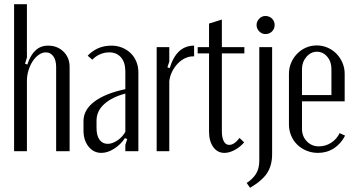

<svg xmlns="http://www.w3.org/2000/svg" viewBox="-20 -719 1693 913"><path d="M110 -412Q139 -502 208 -502Q253 -502 282 -473.5Q311 -445 311 -401V0H247V-400Q247 -433 233.5 -451.5Q220 -470 198 -470Q181 -470 164.5 -458.5Q148 -447 135.5 -428Q123 -409 115.5 -384.5Q108 -360 108 -335V0H47V-699H108V-445L99 -416Z M377 -143Q377 -197 429 -236Q481 -275 576 -295V-379Q576 -422 555.5 -446Q535 -470 499 -470Q477 -470 456 -461Q435 -452 419 -435L397 -454Q417 -476 445.5 -489Q474 -502 510 -502Q537 -502 560.5 -492.5Q584 -483 601.5 -466Q619 -449 628.5 -425.5Q638 -402 638 -375V0H576V-30L585 -58L574 -62Q554 -32 523 -12Q492 8 462 8Q425 8 401 -22Q377 -52 377 -99ZM492 -35Q514 -35 538 -51Q562 -67 576 -92V-274Q512 -257 475.5 -224Q439 -191 439 -145V-110Q439 -75 453 -55Q467 -35 492 -35Z M785 -495V-426L776 -399L787 -395Q819 -502 903 -502V-451Q882 -452 862 -443Q842 -434 826 -417.5Q810 -401 799 -379.5Q788 -358 785 -333V0H725V-495Z M1047 8Q1014 8 994 -20Q974 -48 974 -93V-465H920V-495H974V-607L1035 -626V-495H1142V-465H1035V-96Q1035 -65 1044 -47.5Q1053 -30 1070 -30Q1094 -30 1119 -63L1141 -42Q1121 -19 1095.5 -5.5Q1070 8 1047 8Z M1200 -600Q1200 -617 1212.5 -630Q1225 -643 1242 -643Q1261 -643 1273.5 -630.5Q1286 -618 1286 -600Q1286 -582 1273.5 -569.5Q1261 -557 1242 -557Q1225 -557 1212.5 -570Q1200 -583 1200 -600ZM1274 14Q1274 67 1250.5 103.5Q1227 140 1169 174L1153 151Q1180 134 1196.5 109Q1213 84 1213 44V-495H1274Z M1354 -368Q1354 -396 1364.5 -420.5Q1375 -445 1393 -463.5Q1411 -482 1435 -492.5Q1459 -503 1486 -503Q1513 -503 1537.5 -492.5Q1562 -482 1580 -463.5Q1598 -445 1608.5 -420.5Q1619 -396 1619 -368V-237H1416V-106Q1416 -71 1439 -47Q1462 -23 1496 -23Q1528 -23 1554.5 -40Q1581 -57 1595 -86L1621 -74Q1601 -35 1567.5 -13.5Q1534 8 1492 8Q1463 8 1437.5 -2.5Q1412 -13 1393.5 -31Q1375 -49 1364.5 -74Q1354 -99 1354 -127ZM1556 -267V-391Q1556 -426 1536 -449.5Q1516 -473 1487 -473Q1458 -473 1437 -448.5Q1416 -424 1416 -391V-267Z"/></svg>

Font: Moniqa Paragraph
Style: Regular
Weight: 400
Designer: Rajesh Rajput
Foundry: Rajesh Rajput
Version: Version 1.000